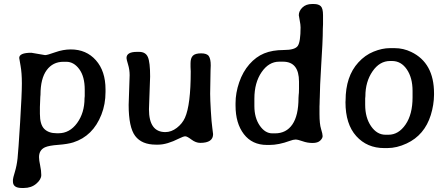

<svg xmlns="http://www.w3.org/2000/svg" viewBox="-20 -728 2223 956"><path d="M401.9 -281.7Q401.9 -346.7 374.8 -383.5Q347.7 -420.4 310.1 -420.4H295.9Q243.2 -420.4 212.4 -378.7Q181.6 -336.9 181.6 -255.9L180.7 -246.1L178.7 -195.3V-161.1Q178.7 -107.9 200.4 -86.2Q222.2 -64.5 262.2 -64.5H271.5Q326.7 -64.5 363.8 -115.2Q400.9 -166 400.9 -238.8L401.9 -249.5ZM136.2 -465.3 204.6 -453.6Q215.3 -453.6 254.9 -467.8Q294.4 -481.9 332.5 -481.9Q409.7 -481.9 457.5 -428Q505.4 -374 505.4 -282.7V-270.5Q505.4 -209 484.9 -157.2Q442.9 -50.3 344.7 -19Q316.9 -10.3 270.3 -6.8Q223.6 -3.4 204.1 5.4Q174.3 19 174.3 54.7Q174.3 69.8 179.9 95.7Q185.5 121.6 185.5 143.6Q185.5 165.5 160.6 186.8Q135.7 208 98.6 208H88.4Q44.4 208 44.4 175.8V166.5Q44.4 159.7 54 128.2Q63.5 96.7 67.4 60.8Q71.3 24.9 80.1 -117.7Q88.9 -260.3 88.9 -312.7Q88.9 -365.2 82.3 -400.9Q75.7 -436.5 75.7 -439.5Q75.7 -465.3 136.2 -465.3Z M609.9 -439Q609.9 -469.7 661.6 -469.7H672.9Q705.1 -469.7 716.3 -443.8Q727.5 -418 727.5 -347.2L721.7 -184.1Q721.7 -70.3 803.2 -70.3Q833 -70.3 860.4 -91.3Q887.7 -112.3 900.9 -141.6Q929.7 -206.1 929.7 -372.6L928.7 -394V-413.1Q928.7 -439 940.4 -450.7Q952.1 -462.4 981.4 -462.4Q1010.7 -462.4 1020 -448.2Q1029.3 -434.1 1029.3 -402.3L1028.3 -376.5L1026.4 -261.2Q1026.4 -233.4 1029.8 -175.8Q1033.2 -118.2 1037.1 -91.6Q1041 -64.9 1041 -60.1Q1041 -16.6 977.1 -16.6Q955.1 -16.6 933.3 -33Q911.6 -49.3 902.6 -49.3Q893.6 -49.3 872.1 -38.6Q811 -7.8 768.1 -7.8H755.9Q686 -7.8 653.3 -50.8Q620.6 -93.8 620.6 -205.6L625.5 -353.5Q625.5 -381.3 617.7 -406.7Q609.9 -432.1 609.9 -439Z M1246.6 -236.8V-199.7Q1246.6 -141.6 1273.2 -102.8Q1299.8 -64 1335.9 -64H1349.6Q1405.3 -64 1435.8 -108.4Q1466.3 -152.8 1466.3 -240.7Q1467.3 -251.5 1467.3 -256.3L1468.3 -266.1L1468.8 -286.6V-321.3Q1468.8 -420.9 1389.2 -420.9H1370.1Q1318.4 -420.9 1282.5 -368.7Q1246.6 -316.4 1246.6 -236.8ZM1152.8 -214.4Q1152.8 -265.1 1170.9 -317.9Q1189 -370.6 1221.7 -408Q1254.4 -445.3 1295.4 -462.2Q1336.4 -479 1392.8 -479Q1449.2 -479 1462.9 -499.8Q1476.6 -520.5 1476.6 -591.8Q1476.6 -605 1472.2 -627Q1467.8 -648.9 1467.8 -652.3Q1467.8 -673.3 1485.8 -690.7Q1503.9 -708 1533.2 -708H1543Q1565.9 -708 1577.1 -697.3Q1588.4 -686.5 1588.4 -652.3V-606.9L1587.4 -584Q1586.9 -572.3 1586.9 -550Q1586.9 -527.8 1579.6 -408.2Q1572.3 -288.6 1572.3 -243.7L1571.8 -231.9Q1571.3 -220.2 1571.3 -209.5L1570.8 -198.2Q1570.8 -198.2 1570.8 -160.2Q1570.8 -110.8 1578.6 -85.9Q1586.4 -61 1586.4 -50.3Q1586.4 -39.6 1574.2 -27.8Q1562 -16.1 1536.4 -16.1Q1510.7 -16.1 1486.8 -24.7Q1462.9 -33.2 1451.7 -33.2Q1440.4 -33.2 1422.4 -26.4Q1367.7 -6.3 1322.3 -6.3Q1321.3 -6.3 1320.3 -6.3H1309.1Q1235.4 -6.3 1194.1 -60.3Q1152.8 -114.3 1152.8 -202.1Z M1798.3 -206.1Q1798.3 -142.1 1827.6 -99.6Q1856.9 -57.1 1899.4 -57.1H1914.1Q1964.4 -57.1 1999.3 -107.9Q2034.2 -158.7 2034.2 -243.2V-275.4Q2034.2 -340.8 2005.6 -382.6Q1977.1 -424.3 1932.1 -424.3H1922.4Q1870.1 -424.3 1834.7 -372.6Q1799.3 -320.8 1799.3 -249L1798.3 -237.8ZM1908.7 9.3H1893.1Q1807.6 9.3 1753.9 -50.3Q1700.2 -109.9 1700.2 -219.2L1700.7 -227.5Q1700.7 -347.7 1764.2 -417Q1797.4 -453.6 1840.1 -470.9Q1882.8 -488.3 1921.4 -488.3H1945.3Q1988.3 -488.3 2027.8 -469.2Q2141.1 -414.6 2141.1 -263.2V-255.4Q2140.6 -206.1 2125 -155.3Q2093.8 -55.2 2004.9 -13.7Q1955.6 9.3 1908.7 9.3Z"/></svg>

Font: Averia Gruesa Libre
Style: Regular
Weight: 500
Italic angle: -1.70001°
Version: Version 1.001